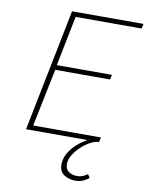

<svg xmlns="http://www.w3.org/2000/svg" viewBox="-95 -729 791 1021"><g transform="rotate(10 300.0 -218.0)"><path d="M382 224Q350 224 323 207.5Q296 191 296 152Q296 120 312 91.5Q328 63 354 39.5Q380 16 410 0H78L210 -660H596L590 -634H234L180 -364H478L472 -338H176L112 -26H478L472 0H470Q451 0 426.5 13Q402 26 378.5 47.5Q355 69 339.5 94.5Q324 120 324 144Q324 172 342.5 185Q361 198 388 198Q405 198 418.5 192.5Q432 187 444 178L456 196Q443 208 424.5 216Q406 224 382 224Z"/></g></svg>

Font: Source Code Pro ExtraLight ExtraLight
Style: Italic
Weight: 250
Italic angle: -11°
Monospace: yes
Version: Version 1.016;hotconv 1.0.116;makeotfexe 2.5.65601